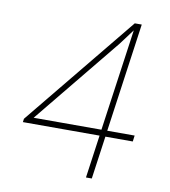

<svg xmlns="http://www.w3.org/2000/svg" viewBox="-78 -742 717 809"><g transform="rotate(10 281.0 -337.5)"><path d="M515.1 -209.5 511.7 -183.6H394.5L368.7 0H343.8L369.6 -183.6H41.5L43.5 -198.2L433.6 -675.3H463.4L397.9 -209.5ZM83 -209.5H373L434.6 -645.5L386.2 -580.6Z"/></g></svg>

Font: Robert Sans Thin
Style: Italic
Weight: 100
Italic angle: -8°
Designer: Christian Robertson (extended by Adam Twardoch)
Foundry: Google
Version: Version 12.135;April 2, 2019;FontCreator 11.5.0.2425 64-bit;